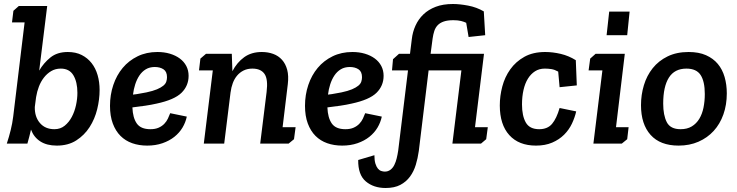

<svg xmlns="http://www.w3.org/2000/svg" viewBox="-20 -718 3686 960"><path d="M47 -664 74 -688H216L176 -365Q198 -403 232 -430.5Q266 -458 319 -458Q359 -458 388.5 -443Q418 -428 438 -402.5Q458 -377 468 -342.5Q478 -308 478 -268Q478 -221 466 -172Q454 -123 428 -82.5Q402 -42 361.5 -16Q321 10 264 10Q214 10 181.5 -11Q149 -32 135 -70Q131 -53 126.5 -35Q122 -17 117 0H14Q25 -33 33.5 -67.5Q42 -102 46 -135L103 -606H40ZM252 -72Q282 -72 303.5 -89.5Q325 -107 339 -133.5Q353 -160 360 -192Q367 -224 367 -254Q367 -308 347 -341.5Q327 -375 284 -375Q257 -375 236 -362.5Q215 -350 199.5 -330Q184 -310 174.5 -285Q165 -260 161 -235L160 -229L154 -183Q153 -134 179.5 -103Q206 -72 252 -72Z M732 -72Q756 -72 773 -79.5Q790 -87 801.5 -99Q813 -111 819.5 -125Q826 -139 831 -152L914 -135Q908 -106 892.5 -80Q877 -54 852 -34Q827 -14 792.5 -2Q758 10 716 10Q675 10 641 -2Q607 -14 582.5 -38.5Q558 -63 544 -100.5Q530 -138 530 -189Q530 -244 546.5 -293Q563 -342 593.5 -378.5Q624 -415 668 -436.5Q712 -458 767 -458Q801 -458 829.5 -449.5Q858 -441 879 -425.5Q900 -410 911.5 -388Q923 -366 923 -339Q923 -289 887.5 -254Q852 -219 763 -200Q737 -194 706.5 -189.5Q676 -185 642 -181Q644 -129 664 -100.5Q684 -72 732 -72ZM712 -256Q745 -263 765 -271.5Q785 -280 796.5 -289.5Q808 -299 811.5 -310Q815 -321 815 -332Q815 -360 797.5 -371.5Q780 -383 754 -383Q728 -383 709 -371.5Q690 -360 677 -340.5Q664 -321 656 -296Q648 -271 645 -245Q665 -247 681.5 -250.5Q698 -254 712 -256Z M1010 -449H1139L1142 -362Q1165 -406 1201 -432Q1237 -458 1289 -458Q1320 -458 1346 -448.5Q1372 -439 1390 -419Q1408 -399 1416 -369Q1424 -339 1419 -297L1393 -82H1458L1450 -22L1423 0H1281L1313 -258Q1321 -322 1302.5 -348.5Q1284 -375 1242 -375Q1217 -375 1198 -365.5Q1179 -356 1165.5 -340Q1152 -324 1144 -302.5Q1136 -281 1133 -257V-258L1101 0H999L1044 -366H975L982 -425Z M1707 -72Q1731 -72 1748 -79.5Q1765 -87 1776.5 -99Q1788 -111 1794.5 -125Q1801 -139 1806 -152L1889 -135Q1883 -106 1867.5 -80Q1852 -54 1827 -34Q1802 -14 1767.5 -2Q1733 10 1691 10Q1650 10 1616 -2Q1582 -14 1557.5 -38.5Q1533 -63 1519 -100.5Q1505 -138 1505 -189Q1505 -244 1521.5 -293Q1538 -342 1568.5 -378.5Q1599 -415 1643 -436.5Q1687 -458 1742 -458Q1776 -458 1804.5 -449.5Q1833 -441 1854 -425.5Q1875 -410 1886.5 -388Q1898 -366 1898 -339Q1898 -289 1862.5 -254Q1827 -219 1738 -200Q1712 -194 1681.5 -189.5Q1651 -185 1617 -181Q1619 -129 1639 -100.5Q1659 -72 1707 -72ZM1687 -256Q1720 -263 1740 -271.5Q1760 -280 1771.5 -289.5Q1783 -299 1786.5 -310Q1790 -321 1790 -332Q1790 -360 1772.5 -371.5Q1755 -383 1729 -383Q1703 -383 1684 -371.5Q1665 -360 1652 -340.5Q1639 -321 1631 -296Q1623 -271 1620 -245Q1640 -247 1656.5 -250.5Q1673 -254 1687 -256Z M2400 -449 2355 -82H2419L2411 -22L2385 0H2242L2287 -366H2123L2074 37Q2069 73 2059 106Q2049 139 2030 165Q2011 191 1981.5 206.5Q1952 222 1908 222Q1848 222 1809 189Q1770 156 1771 82L1852 58Q1852 84 1857 100Q1862 116 1869.5 125Q1877 134 1886.5 137Q1896 140 1904 140Q1920 140 1932 131Q1944 122 1951.5 107Q1959 92 1963.5 73.5Q1968 55 1971 35L2020 -366H1940L1945 -422L1975 -449H2030L2039 -522Q2043 -558 2057.5 -590Q2072 -622 2097 -646Q2122 -670 2158.5 -684Q2195 -698 2245 -698Q2278 -698 2320.5 -690Q2363 -682 2399 -661L2406 -542L2323 -533L2311 -604Q2301 -609 2285.5 -613Q2270 -617 2247 -617Q2218 -617 2199 -610.5Q2180 -604 2168.5 -592Q2157 -580 2151.5 -563Q2146 -546 2143 -525L2133 -449Z M2704 -375Q2676 -375 2655 -361.5Q2634 -348 2619.5 -324.5Q2605 -301 2597.5 -268Q2590 -235 2590 -196Q2590 -139 2609 -105.5Q2628 -72 2676 -72Q2718 -72 2740.5 -99Q2763 -126 2778 -178L2861 -161Q2854 -130 2839.5 -99.5Q2825 -69 2800.5 -44.5Q2776 -20 2741 -5Q2706 10 2660 10Q2574 10 2526.5 -42.5Q2479 -95 2479 -191Q2479 -238 2491.5 -285.5Q2504 -333 2531.5 -371.5Q2559 -410 2602 -434Q2645 -458 2706 -458Q2744 -458 2784 -448.5Q2824 -439 2859 -417L2864 -291L2778 -282L2771 -360Q2753 -370 2737 -372.5Q2721 -375 2704 -375Z M2931 -425 2958 -449H3104L3060 -82H3123L3116 -22L3089 0H2947L2992 -366H2923ZM3026 -660H3128L3116 -542H3013Z M3185 -192Q3185 -244 3199.5 -292Q3214 -340 3243.5 -377Q3273 -414 3318 -436Q3363 -458 3423 -458Q3474 -458 3510 -442Q3546 -426 3569 -398.5Q3592 -371 3603 -333Q3614 -295 3614 -251Q3614 -194 3597 -146Q3580 -98 3548.5 -63.5Q3517 -29 3472.5 -9.5Q3428 10 3373 10Q3281 10 3233 -43.5Q3185 -97 3185 -192ZM3296 -200Q3296 -142 3314 -107Q3332 -72 3383 -72Q3416 -72 3439 -86Q3462 -100 3476.5 -124Q3491 -148 3497.5 -180Q3504 -212 3504 -248Q3504 -311 3483 -343Q3462 -375 3412 -375Q3353 -375 3324.5 -330Q3296 -285 3296 -200Z"/></svg>

Font: Zilla Slab SemiBold
Style: Regular
Weight: 600
Designer: Typotheque.com
Foundry: Typotheque type foundry
Version: Version 1.0; 2017